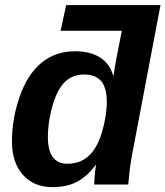

<svg xmlns="http://www.w3.org/2000/svg" viewBox="-20 -745 668 775"><path d="M191.4 10.3Q116.2 10.3 72.3 -39.6Q28.3 -89.4 28.3 -172.9Q28.3 -266.6 59.6 -355.5Q90.8 -444.8 147.2 -491.5Q203.6 -538.1 283.2 -538.1Q343.8 -538.1 383.1 -513.4Q422.4 -488.8 436.5 -441.4H439Q439.9 -449.2 441.4 -459.5Q442.9 -469.7 444.8 -481.9Q446.8 -494.1 453.6 -528.8Q460.4 -563.5 471.7 -620.6H224.6L247.1 -724.6H627.9L511.7 -112.8Q506.8 -85.4 503.4 -57.1Q500 -28.8 497.6 0H360.4Q360.4 -15.1 362.5 -39.3Q364.7 -63.5 367.7 -78.1H365.7Q331.1 -32.7 290.8 -11.2Q250.5 10.3 191.4 10.3ZM251.5 -84Q327.6 -84 367.2 -152.8Q380.9 -176.3 390.6 -208.3Q400.4 -240.2 405.8 -273.2Q411.1 -306.2 411.1 -332.5Q411.1 -391.1 388.2 -417.7Q365.2 -444.3 319.3 -444.3Q270 -444.3 238.3 -410.6Q217.3 -388.2 202.9 -350.8Q188.5 -313.5 180.9 -271.2Q173.3 -229 173.3 -191.9Q173.3 -138.2 192.9 -111.1Q212.4 -84 251.5 -84Z"/></svg>

Font: Arimo
Style: Italic
Weight: 400
Italic angle: -12°
Designer: Steve Matteson
Foundry: Monotype Imaging Inc.
Version: Version 1.33